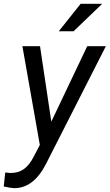

<svg xmlns="http://www.w3.org/2000/svg" viewBox="-64 -770 575 1005"><path d="M243.7 -606.4H321.3L470.7 -750H357.9ZM145.5 -528.3H53.2L144.5 -11.2L112.8 49.3C81.5 111.3 43.5 135.3 -6.3 135.3C-8.8 135.3 -11.2 135.3 -13.7 135.3L-36.6 132.8L-44.4 206.1C-21 211.4 -3.4 214.4 8.8 214.8C9.8 214.8 10.3 214.8 11.2 214.8C78.6 214.8 133.8 172.4 176.8 87.9L490.2 -528.3H392.6L204.6 -133.3Z"/></svg>

Font: Roboto
Style: Italic
Weight: 400
Italic angle: -12°
Designer: Google
Version: Version 2.137; 2017